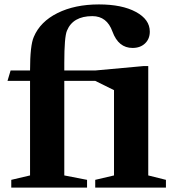

<svg xmlns="http://www.w3.org/2000/svg" viewBox="-20 -849 787 869"><path d="M14 -483 28 -530H116Q116 -644 133 -682Q162 -751 240.5 -790Q319 -829 428 -829Q532 -829 595 -795Q658 -761 658 -706Q658 -673 636.5 -652.5Q615 -632 580 -632Q516 -632 489 -706Q464 -776 398 -776Q310 -776 283 -710Q271 -682 271 -564V-530H411L630 -550H651V-55L731 -35V0H411V-35L496 -55V-441L411 -483H271V-55L374 -35V0H31V-35L116 -55V-483Z"/></svg>

Font: Libre Caslon Text
Style: Bold
Weight: 700
Designer: Pablo Impallari, Rodrigo Fuenzalida
Foundry: Pablo Impallari, Rodrigo Fuenzalida
Version: Version 1.002